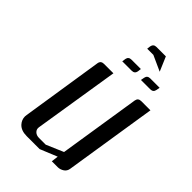

<svg xmlns="http://www.w3.org/2000/svg" viewBox="-196 -718 795 795"><g transform="rotate(45 201.5 -320.5)"><path d="M176.8 -499 179.2 -515.1Q182.1 -530.8 199.2 -530.8H253.9L252 -515.1Q249 -499 231.9 -499ZM53.2 -52.7Q53.2 -55.2 54.2 -62L109.9 -420.9Q112.8 -438 130.9 -438H186L126 -62Q124 -48.8 132.8 -40Q142.1 -30.8 157.2 -30.8H196.8L272 -63L328.1 -420.9Q331.1 -438 349.1 -438H402.8L338.9 -30.8Q336.4 -16.6 325.2 -8.8Q312 0 297.9 0H263.2L267.1 -30.8L191.9 0H116.2Q83.5 0 66.9 -18.1Q53.2 -33.2 53.2 -52.7ZM286.1 -499 289.1 -515.1Q292 -530.8 309.1 -530.8H363.8L360.8 -515.1Q357.9 -499 340.8 -499ZM212.9 -608.9 214.8 -624Q217.8 -641.1 234.9 -641.1H290L316.9 -578.1L249 -608.9Z"/></g></svg>

Font: Hhenum
Style: Italic
Weight: 400
Designer: T. Christopher White
Version: Version 1.0